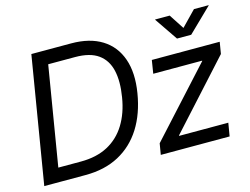

<svg xmlns="http://www.w3.org/2000/svg" viewBox="-99 -901 1391 1067"><g transform="rotate(-15 596.0 -367.5)"><path d="M270.5 0H82.5L95.7 -79.1H264.6Q355 -79.1 419.7 -113.5Q484.4 -147.9 524.2 -212.4Q564 -276.9 578.1 -365.2Q592.8 -453.1 578.4 -516.6Q564 -580.1 516.6 -614.3Q469.2 -648.4 383.8 -648.4H186L199.2 -727.5H382.3Q488.3 -727.5 558.3 -684.1Q628.4 -640.6 656.7 -559.3Q685.1 -478 666.5 -365.2Q647.9 -251 596.4 -169.4Q544.9 -87.9 462.9 -43.9Q380.9 0 270.5 0ZM242.2 -727.5 121.6 0H32.7L153.3 -727.5ZM703.1 0 713.9 -64 1060.1 -443.8 1060.5 -446.3H779.3L791.5 -522.5H1182.1L1170.9 -455.1L829.1 -78.6L828.6 -75.7H1111.8L1099.1 0ZM951.2 -734.9 1007.3 -648.9 1090.8 -734.9H1175.3V-733.4L1039.1 -601.1H957.5L867.2 -733.4V-734.9Z"/></g></svg>

Font: Inter 28pt
Style: Italic
Weight: 400
Italic angle: -9.3988°
Designer: Rasmus Andersson
Foundry: rsms
Version: Version 4.001;git-66647c0bb